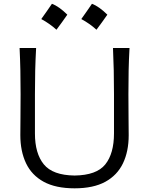

<svg xmlns="http://www.w3.org/2000/svg" viewBox="-20 -1002 802 1033"><path d="M381.3 11.2Q279.3 11.2 214.8 -24.2Q150.4 -59.6 119.9 -124Q89.4 -188.5 89.4 -274.9Q89.4 -307.6 90.1 -368.7Q90.8 -429.7 90.8 -495.6Q90.8 -564.9 89.6 -622.8Q88.4 -680.7 85.4 -743.7H174.3Q170.9 -680.7 169.4 -622.8Q168 -564.9 168 -495.6V-283.7Q168 -176.3 215.8 -117.7Q263.7 -59.1 381.3 -57.6Q499.5 -59.1 546.4 -117.4Q593.3 -175.8 593.3 -284.7V-495.6Q593.3 -564.9 592 -622.8Q590.8 -680.7 587.9 -743.7H676.8Q673.3 -680.7 672.1 -622.8Q670.9 -564.9 670.9 -495.6Q670.9 -429.7 671.6 -368.4Q672.4 -307.1 672.4 -274.4Q672.4 -187.5 641.6 -123.3Q610.8 -59.1 546.6 -23.9Q482.4 11.2 381.3 11.2ZM474.8 -981.7Q513 -967.2 557.6 -923.1Q528.6 -881.2 499 -842Q480.8 -858.7 460.1 -873.2Q439.4 -887.7 417.4 -899.5Q432.4 -919.9 446.1 -940.1Q459.8 -960.2 474.8 -981.7ZM259.5 -981.7Q297.7 -967.2 342.2 -923.1Q313.2 -881.2 283.7 -842Q265.4 -858.7 244.7 -873.2Q224.1 -887.7 202 -899.5Q217.1 -919.9 230.8 -940.1Q244.5 -960.2 259.5 -981.7Z"/></svg>

Font: Pinar Regular
Style: Regular
Weight: 400
Designer: Amin Abedi
Version: Version 3.000